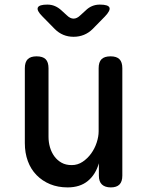

<svg xmlns="http://www.w3.org/2000/svg" viewBox="-20 -805 640 835"><path d="M409 -234V-508Q409 -535 421.5 -547.5Q434 -560 461 -560Q487 -560 499.5 -547.5Q512 -535 512 -508V-41Q512 -15 499.5 -2.5Q487 10 462 10Q437 10 423.5 -2.5Q410 -15 410 -41V-95Q396 -46 362 -18Q328 10 274 10Q232 10 198 -4Q164 -18 139 -43.5Q114 -69 101 -104.5Q88 -140 88 -183V-508Q88 -535 100.5 -547.5Q113 -560 139 -560Q166 -560 178.5 -547.5Q191 -535 191 -508V-210Q191 -186 197.5 -164Q204 -142 216.5 -125Q229 -108 247.5 -97.5Q266 -87 292 -87Q318 -87 339.5 -101.5Q361 -116 376.5 -137.5Q392 -159 400.5 -185Q409 -211 409 -234ZM186 -785Q204 -785 219 -778.5Q234 -772 247 -760L270 -739Q285 -724 300 -724Q315 -724 330 -739L352 -759Q365 -772 380.5 -778.5Q396 -785 414 -785Q451 -785 456 -772Q461 -759 436 -733L383 -679Q366 -662 345 -653.5Q324 -645 300 -645Q276 -645 255.5 -653.5Q235 -662 218 -679L164 -734Q139 -759 144.5 -772Q150 -785 186 -785Z"/></svg>

Font: Maple Mono Normal NL Medium
Style: Regular
Weight: 500
Monospace: yes
Designer: subframe7536
Version: Version 7.000